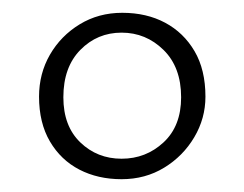

<svg xmlns="http://www.w3.org/2000/svg" viewBox="-20 -718 382 300"><path d="M79 -566Q79 -521 105.5 -495.5Q132 -470 170 -470Q208 -470 235.5 -495.5Q263 -521 263 -566Q263 -613 235.5 -640Q208 -667 170 -667Q132 -667 105.5 -640Q79 -613 79 -566ZM41 -567Q41 -603 58 -632.5Q75 -662 104.5 -680Q134 -698 171 -698Q209 -698 238 -682.5Q267 -667 284 -638Q301 -609 301 -567Q301 -533 283.5 -503.5Q266 -474 236.5 -456Q207 -438 170 -438Q133 -438 104 -453Q75 -468 58 -497Q41 -526 41 -567Z"/></svg>

Font: Ancizar Sans Thin
Style: Regular
Weight: 100
Designer: Cesar Puertas, Viviana Monsalve, Julian Moncada, Julian Prieto, Jose Castro, Mariel Hernandez, Felipe Aragon, Sara Alarc
Version: Version 8.100